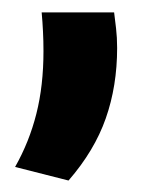

<svg xmlns="http://www.w3.org/2000/svg" viewBox="-20 -174 256 318"><path d="M169 -153.5Q170.5 -142.5 172.2 -127.2Q174 -112 174 -94.5Q174 -31.5 155.2 22Q136.5 75.5 93.5 125L5 102.5Q28.5 61 40.2 14.5Q52 -32 52 -89.5Q52 -106.5 51.2 -121.8Q50.5 -137 49 -153.5Z"/></svg>

Font: Anek Gurmukhi SemiBold
Style: Regular
Weight: 600
Designer: Sarang Kulkarni (Gurmukhi), Yesha Goshar (Latin)
Foundry: Ek Type
Version: Version 1.003